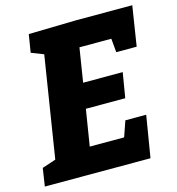

<svg xmlns="http://www.w3.org/2000/svg" viewBox="-112 -798 820 890"><g transform="rotate(-15 298.5 -353.5)"><path d="M475 -516 469 -582H316L290 -419H480L460 -299H271L243 -125H408L434 -200H534L501 0H-6L7 -86L73 -108L150 -593L91 -616L105 -702L333 -707H603L573 -516Z"/></g></svg>

Font: Bitter Pro ExtraBold
Style: Italic
Weight: 800
Italic angle: -9°
Designer: Sol Matas, and Bitter project Authors
Foundry: Sol Matas
Version: Version 1.010